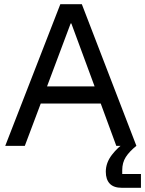

<svg xmlns="http://www.w3.org/2000/svg" viewBox="-20 -695 692 915"><path d="M5 0 267.5 -675H370L630 0H534.2L460 -201.7H174.2L98.3 0ZM204.2 -283.3H430.8L320 -583.3H316.7ZM560.8 200Q521.7 200 502.9 180Q484.2 160 484.2 123.3Q484.2 80.8 513.3 42.9Q542.5 5 577.5 -16.7L630 0Q596.7 26.7 579.6 53.3Q562.5 80 562.5 115.8V134.2H651.7V200Z"/></svg>

Font: Funnel Sans
Style: Regular
Weight: 400
Designer: NORD ID, Kristian Moeller
Foundry: Dicotype
Version: Version 1.000